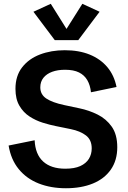

<svg xmlns="http://www.w3.org/2000/svg" viewBox="-20 -980 675 1012"><path d="M327.6 12.2Q248 12.2 184.1 -12.9Q120.1 -38.1 78.9 -88.4Q37.6 -138.7 25.4 -212.9L162.6 -240.7Q166 -166.5 207.5 -128.7Q249 -90.8 324.2 -90.8Q372.6 -90.8 403.1 -104.7Q433.6 -118.7 448.5 -142.8Q463.4 -167 463.4 -197.8Q463.4 -242.7 433.3 -265.9Q403.3 -289.1 353.5 -299.3L274.4 -315.4Q242.2 -321.8 205.3 -333.3Q168.5 -344.7 135.7 -366Q103 -387.2 82.3 -422.6Q61.5 -458 61.5 -511.7Q61.5 -580.1 96.7 -625.2Q131.8 -670.4 190.9 -692.9Q250 -715.3 321.3 -715.3Q396 -715.3 452.6 -692.4Q509.3 -669.4 545.7 -626.2Q582 -583 594.2 -521.5L459.5 -493.7Q455.6 -530.8 440.2 -557.4Q424.8 -584 396.5 -598.1Q368.2 -612.3 322.8 -612.3Q284.2 -612.3 254.9 -601.6Q225.6 -590.8 209 -570.1Q192.4 -549.3 192.4 -519.5Q192.4 -481.9 224.1 -460.7Q255.9 -439.5 317.9 -426.3L398.4 -409.2Q448.7 -398.9 494.4 -376.2Q540 -353.5 569.1 -312.3Q598.1 -271 598.1 -204.1Q598.1 -134.8 564.2 -86.2Q530.3 -37.6 469.5 -12.7Q408.7 12.2 327.6 12.2ZM247.6 -960 330.6 -827.6 414.1 -960 504.9 -918 392.6 -768.6H268.6L156.2 -918Z"/></svg>

Font: Schibsted Grotesk SemiBold
Style: Regular
Weight: 600
Designer: Bakken & Baeck AS, Henrik Kongsvoll
Foundry: Schibsted ASA
Version: Version 1.100;gftools[0.9.25]